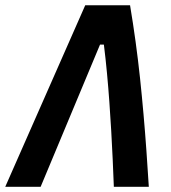

<svg xmlns="http://www.w3.org/2000/svg" viewBox="-46 -714 652 734"><path d="M-25.9 0 279.8 -693.8H451.2Q462.9 -624 472.4 -554.4Q481.9 -484.9 489.3 -415.5Q496.6 -346.2 502.7 -276.9Q508.8 -207.5 513.7 -138.4Q518.6 -69.3 522.9 0H389.2Q387.2 -51.8 384.8 -105.5Q382.3 -159.2 379.2 -213.9Q376 -268.6 372.1 -323.7Q368.2 -378.9 363 -434.1Q357.9 -489.3 351.1 -543.5H336.4L109.4 0Z"/></svg>

Font: Cascadia Code PL
Style: Italic
Weight: 400
Italic angle: -10°
Monospace: yes
Designer: Aaron Bell
Foundry: Saja Typeworks
Version: Version 2404.023